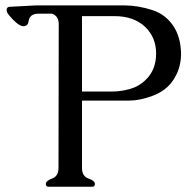

<svg xmlns="http://www.w3.org/2000/svg" viewBox="-20 -706 724 726"><path d="M290 -645V-359.9H403.3Q437 -359.9 471.7 -369.6Q506.3 -379.4 531.2 -404.3Q570.3 -441.9 570.3 -503.9Q570.3 -563.5 529.8 -603.5Q486.3 -645 413.1 -645ZM290 -71.3Q290 -39.6 314.5 -31Q338.9 -22.5 338.9 -10.3Q338.9 0 329.1 0H163.6Q153.3 0 153.3 -10.3Q153.3 -22.5 177.2 -31Q201.2 -39.6 201.2 -71.3L202.1 -613.8Q202.1 -645 177.7 -653.8Q177.2 -654.3 176.3 -654.3H126Q92.3 -654.3 88.4 -626.5Q85.9 -607.4 69.3 -606.9H68.8Q53.2 -606.9 29.8 -631.1Q6.3 -655.3 5.9 -662.6Q4.9 -666 4.9 -668.9Q5.9 -678.7 14.6 -680.2L114.3 -685.5H163.6H209.5H451.7Q502 -685.5 556.6 -667.7Q611.3 -649.9 641.1 -598.6Q664.6 -557.1 664.6 -499Q663.6 -443.8 632.8 -399.9Q606.4 -362.3 557.9 -344Q509.3 -325.7 469.2 -325.7H290Z"/></svg>

Font: Caudex
Style: Regular
Weight: 400
Version: Version 1.04